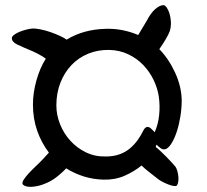

<svg xmlns="http://www.w3.org/2000/svg" viewBox="-20 -706 806 746"><path d="M581 -192Q595 -224 598.5 -260Q602 -296 597 -331Q592 -364 576.5 -396Q561 -428 536.5 -453.5Q512 -479 478.5 -495Q445 -511 405 -512Q361 -513 323 -497.5Q285 -482 257.5 -453Q230 -424 214.5 -384Q199 -344 199 -297Q199 -259 213.5 -223Q228 -187 253.5 -159Q279 -131 314 -114Q349 -97 391 -98Q421 -98 444.5 -106.5Q468 -115 485 -129.5Q502 -144 515 -162Q528 -180 537 -199Q544 -213 554 -213Q560 -213 569.5 -204Q579 -195 581 -192ZM550 -625Q566 -656 583.5 -671Q601 -686 615 -686Q621 -686 627.5 -677Q634 -668 638.5 -653.5Q643 -639 644 -621.5Q645 -604 640 -586Q638 -580 633.5 -571Q629 -562 623 -552Q617 -542 610.5 -532Q604 -522 599 -515Q636 -477 660.5 -423.5Q685 -370 686 -317Q686 -286 681 -254.5Q676 -223 667.5 -196.5Q659 -170 648 -151.5Q637 -133 625 -127Q614 -123 604.5 -130Q595 -137 588 -144L585 -135Q593 -129 604 -118.5Q615 -108 626 -97Q637 -86 646.5 -75.5Q656 -65 662 -58Q666 -52 669 -41.5Q672 -31 673 -20Q674 -9 672.5 0.5Q671 10 667 15Q664 18 654.5 16.5Q645 15 633.5 10.5Q622 6 610.5 0Q599 -6 592 -12Q574 -26 557.5 -39Q541 -52 530 -63Q502 -40 465 -23.5Q428 -7 383 -8Q342 -9 305.5 -20.5Q269 -32 237 -52Q229 -43 221 -36Q213 -29 206 -23Q187 -7 165.5 3Q144 13 124.5 17Q105 21 90 19.5Q75 18 68 10Q65 3 72.5 -8.5Q80 -20 92.5 -33.5Q105 -47 120.5 -61.5Q136 -76 148 -89L170 -113Q141 -151 124.5 -198Q108 -245 108 -300Q108 -345 121.5 -393.5Q135 -442 158 -478Q148 -486 128 -496.5Q108 -507 92 -513Q68 -523 47 -533Q26 -543 26 -558Q26 -564 34.5 -570.5Q43 -577 55 -582Q67 -587 80.5 -590.5Q94 -594 104 -595Q117 -596 137 -592Q157 -588 177 -581Q197 -574 214 -566Q231 -558 239 -552Q304 -592 391 -594Q426 -595 457.5 -588.5Q489 -582 517 -570Z"/></svg>

Font: BM YEONSUNG
Style: Regular
Weight: 400
Designer: Bongjin Kim; Myungsoo Han; Jaehyun Keum; Jihee Min; Dokyung Lee; Chorong Kim; Jooyeon Kang; Sang-a Kim;
Foundry: Sandoll Communications Inc.
Version: Version 1.000;PS 1;hotconv 16.6.51;makeotf.lib2.5.65220